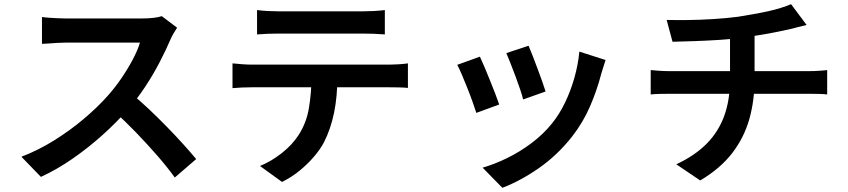

<svg xmlns="http://www.w3.org/2000/svg" viewBox="-20 -807 4040 915"><path d="M824 -675Q819 -667 808.5 -650Q798 -633 792 -618Q772 -571 741.5 -512Q711 -453 672.5 -394.5Q634 -336 591 -287Q536 -224 468.5 -163.5Q401 -103 327 -51.5Q253 0 175 36L82 -60Q163 -91 239 -138.5Q315 -186 380 -241Q445 -296 493 -350Q527 -388 557.5 -432.5Q588 -477 612 -522Q636 -567 647 -604Q638 -604 610.5 -604Q583 -604 546.5 -604Q510 -604 470.5 -604Q431 -604 394.5 -604Q358 -604 331 -604Q304 -604 294 -604Q274 -604 251 -602.5Q228 -601 209 -599.5Q190 -598 180 -598V-726Q192 -724 213.5 -722.5Q235 -721 257 -720Q279 -719 294 -719Q306 -719 334 -719Q362 -719 399.5 -719Q437 -719 477 -719Q517 -719 554 -719Q591 -719 618 -719Q645 -719 656 -719Q687 -719 712 -722Q737 -725 751 -730ZM604 -362Q644 -330 687.5 -289Q731 -248 774 -204Q817 -160 853.5 -119.5Q890 -79 915 -49L813 39Q777 -11 729 -66Q681 -121 628 -176Q575 -231 521 -279Z M1205 -759Q1229 -756 1256 -754.5Q1283 -753 1307 -753Q1326 -753 1366.5 -753Q1407 -753 1458.5 -753Q1510 -753 1561.5 -753Q1613 -753 1653 -753Q1693 -753 1710 -753Q1734 -753 1761.5 -754.5Q1789 -756 1814 -759V-643Q1789 -645 1762 -646Q1735 -647 1710 -647Q1693 -647 1653 -647Q1613 -647 1561.5 -647Q1510 -647 1459 -647Q1408 -647 1367 -647Q1326 -647 1308 -647Q1283 -647 1255 -646Q1227 -645 1205 -643ZM1088 -505Q1110 -503 1134 -501Q1158 -499 1181 -499Q1194 -499 1233 -499Q1272 -499 1327.5 -499Q1383 -499 1446.5 -499Q1510 -499 1573.5 -499Q1637 -499 1692 -499Q1747 -499 1785.5 -499Q1824 -499 1836 -499Q1852 -499 1878 -500.5Q1904 -502 1924 -505V-388Q1906 -390 1881.5 -390.5Q1857 -391 1836 -391Q1824 -391 1785.5 -391Q1747 -391 1692 -391Q1637 -391 1573.5 -391Q1510 -391 1446.5 -391Q1383 -391 1327.5 -391Q1272 -391 1233 -391Q1194 -391 1181 -391Q1159 -391 1134 -390Q1109 -389 1088 -387ZM1588 -444Q1588 -347 1572 -269.5Q1556 -192 1524 -129Q1506 -95 1476 -60Q1446 -25 1407.5 6.5Q1369 38 1324 60L1219 -16Q1273 -38 1323 -77.5Q1373 -117 1402 -162Q1440 -220 1452 -291Q1464 -362 1465 -443Z M2499 -589Q2506 -573 2517.5 -543.5Q2529 -514 2541.5 -480.5Q2554 -447 2564.5 -417.5Q2575 -388 2580 -371L2473 -333Q2469 -351 2459 -380.5Q2449 -410 2437 -442.5Q2425 -475 2413 -505Q2401 -535 2393 -554ZM2866 -521Q2859 -499 2854 -483.5Q2849 -468 2845 -454Q2825 -377 2792 -300.5Q2759 -224 2707 -157Q2637 -68 2549 -6.5Q2461 55 2374 88L2280 -8Q2336 -24 2396.5 -53.5Q2457 -83 2513 -125Q2569 -167 2610 -218Q2645 -261 2672 -316.5Q2699 -372 2717 -435Q2735 -498 2741 -561ZM2267 -537Q2276 -518 2288.5 -488.5Q2301 -459 2314.5 -425.5Q2328 -392 2340 -361Q2352 -330 2359 -309L2250 -269Q2244 -288 2232.5 -320.5Q2221 -353 2207 -388Q2193 -423 2180.5 -452.5Q2168 -482 2159 -498Z M3157 -712Q3195 -711 3254 -711.5Q3313 -712 3377.5 -716Q3442 -720 3496 -727Q3533 -733 3570 -739.5Q3607 -746 3641 -753.5Q3675 -761 3703 -770Q3731 -779 3750 -787L3824 -688Q3801 -683 3783 -678Q3765 -673 3753 -670Q3722 -663 3685.5 -655.5Q3649 -648 3609.5 -641.5Q3570 -635 3531 -629Q3474 -621 3410.5 -617Q3347 -613 3288 -611Q3229 -609 3185 -608ZM3203 -24Q3291 -65 3347.5 -122Q3404 -179 3431.5 -255Q3459 -331 3459 -428Q3459 -428 3459 -452Q3459 -476 3459 -523Q3459 -570 3459 -640L3576 -654Q3576 -629 3576 -599Q3576 -569 3576 -539Q3576 -509 3576 -484.5Q3576 -460 3576 -445Q3576 -430 3576 -430Q3576 -328 3551 -239.5Q3526 -151 3469.5 -77.5Q3413 -4 3317 53ZM3081 -473Q3101 -471 3125 -469.5Q3149 -468 3172 -468Q3185 -468 3224 -468Q3263 -468 3319 -468Q3375 -468 3438.5 -468Q3502 -468 3566 -468Q3630 -468 3686 -468Q3742 -468 3781.5 -468Q3821 -468 3835 -468Q3846 -468 3862.5 -468.5Q3879 -469 3895.5 -470.5Q3912 -472 3922 -473V-357Q3903 -359 3880.5 -359.5Q3858 -360 3837 -360Q3824 -360 3784.5 -360Q3745 -360 3689 -360Q3633 -360 3569 -360Q3505 -360 3440.5 -360Q3376 -360 3320 -360Q3264 -360 3225 -360Q3186 -360 3173 -360Q3150 -360 3125 -359.5Q3100 -359 3081 -357Z"/></svg>

Font: Noto Sans JP Thin SemiBold
Style: Regular
Weight: 600
Version: Version 2.004-H2;hotconv 1.0.118;makeotfexe 2.5.65603